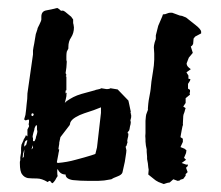

<svg xmlns="http://www.w3.org/2000/svg" viewBox="-20 -454 556 483"><path d="M234 -170 224 -83 220 -67 218 -66Q217 -66 215 -65L209 -63Q193 -58 170 -52Q149 -46 125 -44L123 -46L127 -67Q127 -69 128 -72Q129 -76 129 -78Q127 -78 127 -79Q127 -81 128 -86Q129 -91 129 -92V-95L132 -109L155 -139Q156 -140 156 -142L157 -146Q160 -153 170 -159Q180 -165 192 -169L216 -177Q227 -181 234 -184ZM70 -106 67 -99H63V-105Q63 -107 63 -107Q62 -108 62 -110Q62 -112 64 -120Q67 -128 67 -132L70 -138L73 -139V-133V-128L74 -124Q74 -120 72 -114Q70 -109 70 -106ZM63 -82 59 -78 63 -89ZM65 -167Q64 -162 62 -162Q59 -162 59 -165Q59 -169 62 -169Q63 -169 65 -167ZM46 -90 41 -85V-90Q41 -91 42 -95Q43 -99 46 -101H49ZM41 -71 40 -67V-64V-60L37 -56L38 -68L39 -70L41 -78ZM308 -169 309 -173 305 -192 303 -201 276 -229 258 -232Q255 -230 251 -230H247L235 -232Q232 -230 226 -229Q220 -228 219 -227Q209 -224 197 -221Q185 -218 174 -214Q164 -210 156 -205Q147 -200 143 -195Q146 -206 147 -212Q147 -219 148 -221L145 -219V-225Q145 -227 147 -227V-261L145 -263Q147 -263 147 -266L145 -270Q145 -272 147 -284Q148 -297 148 -299L147 -303V-313Q147 -319 148 -324L152 -332V-336Q152 -350 159 -360Q166 -371 166 -385L165 -392L164 -396V-400V-405L159 -412L148 -421Q139 -429 136 -427Q133 -426 129 -431L124 -434Q109 -430 97 -428Q84 -426 84 -412V-405Q84 -402 79 -392Q74 -383 74 -380L70 -368L66 -344Q64 -335 63 -327Q63 -319 63 -317L49 -219Q49 -205 47 -192Q46 -179 44 -165L42 -158Q41 -156 41 -153L45 -151L47 -152Q48 -153 53 -153Q53 -151 53 -147L52 -141L53 -138V-136L49 -128V-111L45 -114Q45 -112 42 -107Q39 -103 39 -101L34 -90Q34 -88 33 -82V-70L31 -58Q31 -52 31 -51L30 -47V-43Q30 -22 36 -15Q41 -8 50 -6Q60 -5 73 -5Q85 -5 100 4Q103 1 105 1Q107 1 108 4Q110 6 112 7Q115 5 119 -1Q122 -7 125 -11Q124 -15 124 -21Q124 -25 124 -26L125 -29Q131 -15 145 -15Q145 -4 163 -1Q182 1 202 1Q216 1 227 1Q237 0 242 0L260 -3Q264 -6 275 -10Q286 -14 288 -20L294 -47Q294 -49 296 -60Q298 -72 298 -76L296 -85L298 -87L301 -97V-98Q300 -98 300 -97V-99Q300 -100 301 -105Q303 -111 303 -118Q301 -118 301 -121L305 -126L306 -130L307 -136Q309 -142 309 -147L308 -151L309 -155Q310 -158 310 -160V-163Q310 -165 310 -165L309 -167Q309 -168 310 -169ZM472 -391Q458 -402 448 -410L438 -414Q436 -414 432 -415L424 -418L413 -422H410H408Q405 -422 400 -420Q396 -418 392 -418H390Q389 -414 384 -403Q379 -392 378 -389L372 -365V-356L369 -347Q367 -339 367 -335Q370 -303 365 -275Q360 -246 359 -230Q359 -228 358 -223L356 -212L354 -201Q353 -195 353 -193L352 -181Q353 -178 350 -172Q347 -165 347 -161L346 -150V-140Q346 -136 346 -132Q346 -127 346 -119Q345 -112 346 -104V-102V-98L347 -88L349 -78V-72L350 -60Q350 -58 350 -54Q351 -49 352 -43L353 -33Q354 -28 354 -27L353 -15Q354 -14 358 -11L368 -3Q371 0 379 4Q386 7 392 9L398 7Q400 6 407 5L416 -3L427 1L432 0L434 -2Q440 -4 441 -4L447 -12V-16L452 -21L448 -32L452 -36L453 -40H448L437 -44L448 -52L443 -57L448 -69L449 -76L444 -80L434 -84L440 -97V-105L434 -109Q434 -111 435 -115L437 -126L439 -136Q441 -140 440 -142L441 -162Q441 -165 444 -172Q446 -180 447 -182L441 -186L447 -195V-207L458 -216L457 -220L458 -223V-225V-228L453 -231V-235V-238V-241V-243L458 -251L459 -255L454 -256V-264L449 -272L460 -280Q450 -287 450 -292L449 -293L450 -295V-296L455 -309L465 -321L460 -337L463 -339L465 -342Q466 -343 466 -345L467 -357L471 -362L486 -370V-372V-374Q486 -380 472 -391Z"/></svg>

Font: East Sea Dokdo Cyrillic
Style: Regular
Weight: 400
Version: Version 1.00 July 4, 2018, initial release